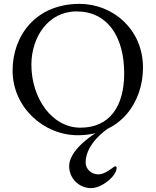

<svg xmlns="http://www.w3.org/2000/svg" viewBox="-20 -684 803 991"><path d="M451 287C505 287 582 225 582 182C582 174 575 173 570 176C561 181 523 216 488 216C453 216 422 190 422 155C422 55 534 -18 534 -18H508C508 -18 337 73 337 174C337 237 388 287 451 287ZM45 -320C45 -130 205 14 382 14C601 14 718 -155 718 -335C718 -532 564 -664 390 -664C166 -664 45 -501 45 -320ZM375 -625C535 -625 621 -495 621 -305C621 -134 545 -25 395 -25C247 -25 142 -179 142 -350C142 -490 227 -625 375 -625Z"/></svg>

Font: EB Garamond 12
Style: Regular
Weight: 400
Version: Version 0.016+